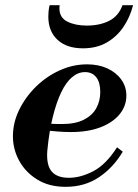

<svg xmlns="http://www.w3.org/2000/svg" viewBox="-20 -711 535 743"><path d="M234 12Q170 12 124.5 -16Q79 -44 54.5 -88.5Q30 -133 30 -184Q30 -236 54 -285.5Q78 -335 118.5 -375Q159 -415 210.5 -438.5Q262 -462 317 -462Q361 -462 395 -446.5Q429 -431 449 -403.5Q469 -376 469 -341Q469 -301 443 -269Q417 -237 369 -218.5Q321 -200 255 -200Q231 -200 204 -202Q177 -204 156 -207Q135 -210 128 -211L133 -241Q150 -234 169.5 -232.5Q189 -231 219 -231Q272 -231 305 -248Q338 -265 353 -293Q368 -321 368 -355Q368 -392 352.5 -412Q337 -432 309 -432Q282 -432 258.5 -412Q235 -392 216.5 -353Q198 -314 184 -257.5Q170 -201 163 -127Q159 -73 179.5 -48Q200 -23 247 -23Q292 -23 341 -48.5Q390 -74 433 -141L455 -124Q419 -63 363.5 -25.5Q308 12 234 12ZM301 -524Q238 -524 202.5 -557Q167 -590 167 -647Q167 -656 168 -667.5Q169 -679 172 -691H211Q210 -687 210 -684Q210 -681 210 -678Q210 -643 240.5 -627.5Q271 -612 316 -612Q366 -612 402.5 -630.5Q439 -649 454 -691H495Q483 -644 457.5 -606.5Q432 -569 393 -546.5Q354 -524 301 -524Z"/></svg>

Font: Libre Bodoni Medium
Style: Italic
Weight: 500
Italic angle: -13°
Designer: Pablo Impallari, Rodrigo Fuenzalida
Foundry: Impallari Type
Version: Version 2.005;gftools[0.9.23]